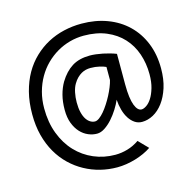

<svg xmlns="http://www.w3.org/2000/svg" viewBox="-114 -804 1059 1038"><g transform="rotate(-15 415.5 -285.5)"><path d="M500.5 -424.8Q488.3 -430.7 465.3 -436.3Q442.4 -441.9 415 -441.9Q402.3 -441.9 389.4 -439Q376.5 -436 364 -429Q351.6 -421.9 339.6 -410.2Q327.6 -398.4 317.4 -380.9Q306.6 -362.8 301 -335.9Q295.4 -309.1 295.4 -280.8Q295.4 -248.5 301.3 -224.9Q307.1 -201.2 317.1 -186Q327.1 -170.9 339.6 -163.6Q352.1 -156.2 365.2 -156.2Q376 -156.2 389.4 -166Q402.8 -175.8 416.5 -191.9Q430.2 -208 443.6 -228.8Q457 -249.5 468.3 -271Q479.5 -292.5 488 -313.5Q496.6 -334.5 500.5 -351.6ZM610.4 57.6Q591.8 70.3 568.8 80.8Q545.9 91.3 520.5 98.9Q495.1 106.4 468.8 110.6Q442.4 114.7 417.5 114.7Q369.6 114.7 323.7 103.3Q277.8 91.8 236.6 69.3Q195.3 46.9 160.4 13.4Q125.5 -20 100.1 -64Q74.7 -107.9 60.5 -162.1Q46.4 -216.3 46.4 -280.8Q46.4 -348.1 60.8 -404.3Q75.2 -460.4 100.8 -505.4Q126.5 -550.3 162.1 -584.2Q197.8 -618.2 240.2 -640.9Q282.7 -663.6 330.8 -674.8Q378.9 -686 429.7 -686Q507.8 -686 573 -661.6Q638.2 -637.2 685.1 -592Q731.9 -546.9 757.8 -483.4Q783.7 -419.9 783.7 -341.8Q783.7 -280.8 768.6 -233.6Q753.4 -186.5 729 -154.1Q704.6 -121.6 673.6 -104.7Q642.6 -87.9 610.4 -87.9Q587.9 -87.9 569.8 -100.1Q551.8 -112.3 538.6 -132.8Q525.4 -153.3 517.6 -180.9Q509.8 -208.5 507.8 -239.3Q498 -216.3 481.7 -190.2Q465.3 -164.1 445.3 -141.6Q425.3 -119.1 402.8 -104.2Q380.4 -89.4 358.9 -89.4Q334.5 -89.4 310.1 -99.6Q285.6 -109.9 266.1 -130.9Q246.6 -151.9 234.4 -183.6Q222.2 -215.3 222.2 -258.8Q222.2 -304.2 231.9 -341.3Q241.7 -378.4 258.8 -407.7Q289.1 -457.5 329.3 -482.7Q369.6 -507.8 429.7 -507.8Q444.3 -507.8 462.9 -505.6Q481.4 -503.4 500.7 -499.5Q520 -495.6 538.8 -490.2Q557.6 -484.9 573.7 -478.5V-307.6Q573.7 -267.1 577.6 -238Q581.5 -209 588.6 -190.4Q595.7 -171.9 605 -162.8Q614.3 -153.8 625 -153.8Q637.2 -153.8 653.1 -164.6Q668.9 -175.3 682.6 -196.8Q696.3 -218.3 705.8 -251Q715.3 -283.7 715.3 -327.1Q715.3 -387.7 697 -441.2Q678.7 -494.6 642.1 -534.4Q605.5 -574.2 551 -597.2Q496.6 -620.1 424.8 -620.1Q384.8 -620.1 346.4 -609.6Q308.1 -599.1 273.9 -579.1Q239.7 -559.1 210.9 -530.5Q182.1 -502 161.4 -465.8Q140.6 -429.7 128.9 -386.7Q117.2 -343.8 117.2 -295.4Q117.2 -216.3 141.4 -153.1Q165.5 -89.8 207.3 -45.7Q249 -1.5 305.2 22.5Q361.3 46.4 424.8 46.4Q459 46.4 492.9 36.6Q526.9 26.9 559.1 4.9Z"/></g></svg>

Font: Andika New Basic
Style: Regular
Weight: 400
Designer: Victor Gaultney, Annie Olsen, Julie Remington, Don Collingsworth, Eric Hays
Foundry: SIL International
Version: Version 5.500